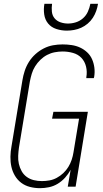

<svg xmlns="http://www.w3.org/2000/svg" viewBox="-20 -975 540 1003"><path d="M189 8Q162 8 136.5 1.5Q111 -5 91 -20Q71 -35 58 -57Q45 -79 39.5 -104Q34 -129 34.5 -156.5Q35 -184 40 -210L97 -555Q101 -580 109 -604.5Q117 -629 131 -651.5Q145 -674 165 -692Q185 -710 208.5 -722Q232 -734 257 -738.5Q282 -743 307 -743Q331 -743 354.5 -739.5Q378 -736 398.5 -726.5Q419 -717 435.5 -701.5Q452 -686 461 -665.5Q470 -645 473 -621.5Q476 -598 472 -574Q471 -572 471 -570.5Q471 -569 470 -567H431Q431 -568 431 -569.5Q431 -571 431 -572Q436 -600 429.5 -627Q423 -654 405.5 -672.5Q388 -691 361.5 -698.5Q335 -706 307 -706Q287 -706 266 -702Q245 -698 226 -688Q207 -678 191 -662.5Q175 -647 163.5 -628.5Q152 -610 146 -590Q140 -570 136 -549L79 -204Q76 -183 75 -161Q74 -139 78.5 -119Q83 -99 93 -81Q103 -63 119.5 -51Q136 -39 156.5 -34Q177 -29 199 -29Q218 -29 238 -32.5Q258 -36 276.5 -46Q295 -56 310.5 -70.5Q326 -85 337 -103Q348 -121 354.5 -140.5Q361 -160 364 -180L393 -355H252L259 -391H439L375 0H334L349 -88Q337 -66 320 -47Q303 -28 281.5 -15Q260 -2 236 3Q212 8 189 8ZM329 -815Q301 -815 274.5 -823.5Q248 -832 231.5 -852Q215 -872 211 -899.5Q207 -927 212 -955H252Q249 -935 251 -914.5Q253 -894 265 -879.5Q277 -865 296 -858.5Q315 -852 335 -852Q356 -852 376.5 -858.5Q397 -865 413.5 -879.5Q430 -894 439 -914Q448 -934 452 -955H492Q489 -936 482.5 -917.5Q476 -899 465 -882Q454 -865 438 -851.5Q422 -838 404 -830Q386 -822 367 -818.5Q348 -815 329 -815Z"/></svg>

Font: Iosevka Curly XLtObl
Style: Regular
Weight: 200
Italic angle: -9°
Monospace: yes
Designer: Belleve Invis
Foundry: Belleve Invis
Version: Version 11.1.0; ttfautohint (v1.8.3)